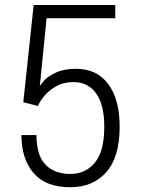

<svg xmlns="http://www.w3.org/2000/svg" viewBox="-20 -758 592 787"><path d="M452.5 -683H171L143 -403Q145 -411 161.8 -428.8Q178.5 -446.5 210.8 -461.2Q243 -476 291 -476Q377.5 -476 424 -413Q470.5 -350 470.5 -239Q470.5 -114.5 415.8 -52.5Q361 9.5 268 9.5Q167.5 9.5 117.8 -48.5Q68 -106.5 68 -203V-204.5H129.5V-203Q130 -120 167 -82.5Q204 -45 268.5 -45Q330.5 -45 369 -91.5Q407.5 -138 407.5 -238Q407.5 -329 374 -375.2Q340.5 -421.5 281 -421.5Q241.5 -421.5 211.8 -405.2Q182 -389 162.8 -366.2Q143.5 -343.5 135.5 -323.5L75.5 -339L118 -737.5H452.5Z"/></svg>

Font: Epilogue Light
Style: Regular
Weight: 300
Designer: Tyler Finck
Foundry: Etcetera Type Co
Version: Version 2.111; ttfautohint (v1.8.3)